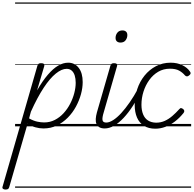

<svg xmlns="http://www.w3.org/2000/svg" viewBox="-123 -1030 1578 1565"><path d="M-78 515Q-92 515 -99 508.5Q-106 502 -102 491L182 -495Q186 -506 192 -510.5Q198 -515 212 -515Q228 -515 234.5 -509.5Q241 -504 238 -492L179 -293Q224 -371 267 -421Q310 -471 351 -495Q392 -519 433 -519Q486 -519 518.5 -477Q551 -435 551 -361Q551 -314 537 -262.5Q523 -211 496 -161Q469 -111 429.5 -71Q390 -31 340.5 -7Q291 17 231 17Q199 17 165 7.5Q131 -2 102 -22L-48 496Q-51 506 -57.5 510.5Q-64 515 -78 515ZM114 -65Q150 -45 180.5 -38.5Q211 -32 237 -32Q284 -32 324 -52.5Q364 -73 395.5 -107.5Q427 -142 449 -184.5Q471 -227 482.5 -271.5Q494 -316 494 -355Q494 -389 486 -414.5Q478 -440 461.5 -454.5Q445 -469 420 -469Q380 -469 332 -430.5Q284 -392 233 -314.5Q182 -237 129 -120ZM0 490H595V500H0ZM0 -20H595V0H0ZM0 -505H595V-500H0ZM0 -1010H595V-1000H0Z M731 17Q704 17 687.5 7.5Q671 -2 663.5 -19.5Q656 -37 657.5 -61Q659 -85 667 -114L777 -495Q781 -506 787 -510.5Q793 -515 806 -515Q822 -515 828.5 -509Q835 -503 831 -491L723 -116Q709 -71 712.5 -51Q716 -31 743 -31Q754 -31 758.5 -23.5Q763 -16 761.5 -7Q760 2 752 9.5Q744 17 731 17ZM859 -683Q841 -683 830 -692.5Q819 -702 819 -721Q819 -745 833.5 -763.5Q848 -782 875 -782Q893 -782 904 -772.5Q915 -763 915 -744Q915 -721 901 -702Q887 -683 859 -683ZM575 490H900V500H575ZM575 -20H900V0H575ZM575 -505H900V-500H575ZM575 -1010H900V-1000H575Z M730 17Q719 17 714 9.5Q709 2 710.5 -7Q712 -16 720 -23.5Q728 -31 743 -31Q768 -31 799.5 -51Q831 -71 865 -108Q899 -145 934 -195.5Q969 -246 1002 -307Q1007 -316 1015.5 -315Q1024 -314 1030 -307.5Q1036 -301 1032 -292Q997 -224 960 -167Q923 -110 884.5 -69Q846 -28 807 -5.5Q768 17 730 17ZM900 490V500ZM900 -20V0ZM900 -505V-500ZM900 -1010V-1000Z M1143 19Q1088 19 1050 -5Q1012 -29 993.5 -72.5Q975 -116 975 -174Q975 -241 995.5 -303Q1016 -365 1055 -413.5Q1094 -462 1148 -490.5Q1202 -519 1268 -519Q1322 -519 1363.5 -498.5Q1405 -478 1426 -446Q1432 -438 1430.5 -430.5Q1429 -423 1418 -415Q1409 -407 1400.5 -407.5Q1392 -408 1385 -415Q1365 -439 1337 -454.5Q1309 -470 1262 -470Q1209 -470 1166.5 -445Q1124 -420 1093.5 -377.5Q1063 -335 1046.5 -283Q1030 -231 1030 -176Q1030 -131 1043.5 -98Q1057 -65 1083.5 -48Q1110 -31 1149 -30Q1187 -30 1219.5 -44.5Q1252 -59 1281.5 -84.5Q1311 -110 1339 -141Q1347 -151 1355.5 -148.5Q1364 -146 1371 -140Q1378 -134 1379 -126Q1380 -118 1373 -109Q1340 -68 1302.5 -39.5Q1265 -11 1224.5 4Q1184 19 1143 19ZM900 490H1435V500H900ZM900 -20H1435V0H900ZM900 -505H1435V-500H900ZM900 -1010H1435V-1000H900Z"/></svg>

Font: Playwrite AU QLD Guides
Style: Regular
Weight: 400
Designer: Veronika Burian, José Scaglione
Foundry: TypeTogether
Version: Version 1.003